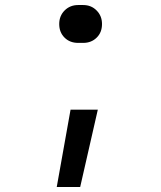

<svg xmlns="http://www.w3.org/2000/svg" viewBox="-20 -580 639 760"><path d="M289.6 -410.2Q256.3 -410.2 235.4 -431.2Q214.4 -452.1 214.4 -484.9Q214.4 -517.1 235.8 -538.6Q257.3 -560.1 289.6 -560.1H309.1Q341.3 -560.1 362.3 -538.6Q383.8 -517.1 383.8 -484.9Q383.8 -451.7 362.8 -431.2Q341.8 -410.2 309.1 -410.2ZM204.6 160.2 259.3 -146H367.2L297.4 160.2Z"/></svg>

Font: UDEV Gothic 35
Style: Regular
Weight: 400
Version: v2.1.0; ttfautohint (v1.8.4.7-5d5b-dirty) -l 6 -r 45 -G 200 